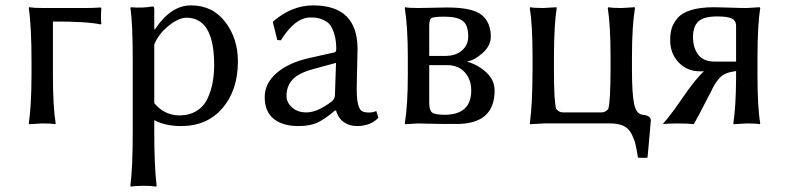

<svg xmlns="http://www.w3.org/2000/svg" viewBox="-20 -459 2918 714"><path d="M97.2 -229Q97.2 -361.8 86.9 -429.2L87.9 -432.1Q106 -429.2 140.1 -429.2H299.8Q324.7 -429.2 355 -431.2L356.9 -429.2Q354 -391.1 356.9 -371.1L355 -368.2Q301.8 -379.4 176.8 -378.9V-180.2Q176.8 -63 187 0L185.1 2.9Q170.9 0 137.2 0Q137.2 0 87.9 2.9L86.9 0Q96.7 -60.1 97.2 -180.2Z M553.7 -293.9V-75.2Q591.8 -30.3 646.5 -29.8Q684.6 -29.8 711.7 -46.9Q738.8 -64 752.2 -93.5Q765.6 -123 771 -153.6Q776.4 -184.1 776.4 -217.8Q776.4 -392.6 673.8 -393.1Q644 -393.1 606.9 -363Q569.8 -333 553.7 -293.9ZM553.7 -352.1 555.7 -349.1Q614.7 -439 690.4 -439Q770.5 -439 817.6 -377.4Q864.7 -315.9 864.7 -231Q864.7 -124 807.6 -57.1Q750.5 9.8 652.8 9.8Q594.7 9.8 553.7 -12.2V32.2Q553.7 161.1 562.5 231.9L560.5 234.9Q542.5 231.9 513.4 231.9Q484.4 231.9 466.8 234.9L464.8 231.9Q473.6 165 473.6 32.2V-234.9Q473.6 -373 464.8 -429.2L466.8 -432.1Q510.7 -428.2 547.4 -435.1Q553.2 -435.1 553.7 -424.8Z M1229.5 -225.1 1144.5 -202.1Q1089.4 -187 1067.4 -162.6Q1045.4 -138.2 1045.4 -102.1Q1045.4 -78.1 1065.9 -59.6Q1086.4 -41 1119.6 -41Q1159.7 -41 1211.4 -80.1Q1225.6 -89.8 1225.6 -106ZM1229.5 -47.9H1225.6Q1185.5 -13.7 1158 -2Q1130.4 9.8 1089.4 9.8Q1031.2 9.8 997.8 -17.1Q964.4 -43.9 964.4 -98.1Q964.4 -148.9 1008.8 -187.5Q1053.2 -226.1 1130.4 -243.2L1223.6 -264.2Q1230.5 -266.1 1230.5 -275.9Q1230.5 -308.1 1223.4 -331.5Q1216.3 -355 1207.3 -366.5Q1198.2 -377.9 1183.3 -384.5Q1168.5 -391.1 1158.4 -392.6Q1148.4 -394 1134.3 -394Q1077.1 -394 1024.4 -309.1L1011.2 -310.1L994.6 -377L997.6 -380.9Q1066.4 -439 1144.5 -439Q1309.6 -439 1309.6 -276.9Q1309.6 -273.4 1309.1 -252.7Q1308.6 -231.9 1308.1 -208.3Q1307.6 -184.6 1307.1 -160.2Q1306.6 -135.7 1306.6 -126Q1306.6 -63 1323.2 -47.9Q1331.5 -40.5 1352.5 -40.5Q1364.7 -40.5 1379.4 -45.9L1387.2 -21Q1357.9 9.8 1307.6 9.8Q1279.3 9.8 1258.5 -4.9Q1237.8 -19.5 1229.5 -47.9Z M1576.2 -251H1633.3Q1675.3 -251 1698.2 -271.5Q1721.2 -292 1721.2 -323.2Q1721.2 -367.2 1699.7 -382.1Q1678.2 -397 1633.3 -397Q1592.3 -397 1584.2 -391.6Q1576.2 -386.2 1576.2 -362.8ZM1576.2 -216.8V-77.1Q1576.2 -49.3 1586.7 -40.8Q1597.2 -32.2 1633.3 -32.2Q1732.4 -32.2 1732.4 -123Q1732.4 -163.1 1708.5 -189.9Q1684.6 -216.8 1642.6 -216.8ZM1535.2 0 1486.3 2.9 1485.4 0Q1496.6 -68.8 1496.6 -180.2V-249Q1496.6 -356 1485.4 -429.2L1486.3 -432.1Q1500.5 -429.2 1535.2 -429.2Q1556.2 -429.2 1589.8 -430.2Q1623.5 -431.2 1642.6 -431.2Q1737.8 -431.2 1771.5 -403.1Q1805.2 -375 1805.2 -323.2Q1805.2 -289.1 1774.9 -262Q1744.6 -234.9 1719.2 -231V-229Q1758.3 -217.8 1788.8 -189.5Q1819.3 -161.1 1819.3 -122.1Q1819.3 2 1678.2 2Q1605 2 1572.5 1Q1540 0 1535.2 0Z M2330.1 -200.2Q2330.1 -111.3 2338.1 -72.8Q2346.2 -34.2 2370.1 -32.2Q2399.9 -29.3 2400.4 -11.2L2388.2 125L2386.2 127.9H2354.5L2352.1 125Q2347.2 92.8 2342.3 74Q2337.4 55.2 2326.9 36.1Q2316.4 17.1 2297.4 8.5Q2278.3 0 2249.5 0H2003.4L1951.2 2.9L1950.2 0Q1960 -67.9 1960.4 -200.2V-250Q1960.4 -366.2 1950.2 -429.2L1952.1 -432.1Q1966.3 -429.2 2000.5 -429.2L2049.3 -432.1L2050.3 -429.2Q2040.5 -369.1 2040 -250V-200.2Q2040 -81.1 2048.3 -54.2Q2058.1 -41 2074.2 -41H2216.3Q2232.4 -41 2242.2 -54.2Q2250 -81.1 2250.5 -200.2V-249Q2250.5 -361.8 2240.2 -429.2L2242.2 -432.1Q2257.3 -429.2 2291.5 -429.2L2340.3 -432.1L2341.3 -429.2Q2330.1 -360.4 2330.1 -249Z M2717.3 -230V-361.8Q2717.3 -383.8 2699.7 -390.9Q2682.1 -397.9 2647.9 -397.9Q2596.2 -397.9 2576.7 -378.9Q2557.1 -359.9 2557.1 -320.8Q2557.1 -280.8 2576.7 -255.4Q2596.2 -230 2637.2 -230ZM2597.7 -194.3Q2595.2 -194.3 2590.8 -193.8Q2585.4 -193.8 2583 -193.8Q2535.2 -193.8 2503.7 -226.8Q2472.2 -259.8 2472.2 -310.1Q2472.2 -335 2478 -354Q2483.9 -373 2500 -392.1Q2516.1 -411.1 2550 -421.6Q2584 -432.1 2635.3 -432.1Q2652.3 -432.1 2692.1 -430.7Q2731.9 -429.2 2757.3 -429.2L2805.2 -432.1L2807.1 -429.2Q2797.4 -369.1 2796.9 -251V-178.2Q2796.9 -60.1 2807.1 0L2806.2 2.9Q2792 0 2757.3 0L2709 2.9L2707 0Q2716.8 -63 2717.3 -168.9V-194.8Q2695.8 -191.9 2681.2 -186.3Q2666.5 -180.7 2655.5 -168.5Q2644.5 -156.2 2638.4 -146Q2632.3 -135.7 2621.1 -112.8Q2572.3 -17.6 2560.1 2.9Q2539.1 0 2497.1 0Q2460 0 2448.2 2.9L2446.3 0Q2474.1 -30.8 2507.1 -79.3Q2540 -127.9 2564.9 -158.2Q2575.2 -170.4 2582.8 -179Q2590.3 -187.5 2597.7 -194.3Z"/></svg>

Font: Biolilbert
Style: Regular
Weight: 400
Designer: Philipp H. Poll
Foundry: Philipp H. Poll
Version: Version 1.1.0